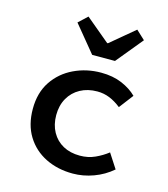

<svg xmlns="http://www.w3.org/2000/svg" viewBox="-113 -842 827 943"><g transform="rotate(15 300.0 -370.5)"><path d="M344 12Q267 12 205.5 -18.5Q144 -49 108.5 -106.5Q73 -164 73 -245Q73 -327 111.5 -384.5Q150 -442 214 -472.5Q278 -503 352 -503Q412 -503 458 -483.5Q504 -464 534 -434L479 -362Q450 -385 420.5 -397Q391 -409 358 -409Q309 -409 271.5 -388.5Q234 -368 213 -331Q192 -294 192 -245Q192 -196 212.5 -159Q233 -122 269.5 -102Q306 -82 355 -82Q397 -82 432 -98Q467 -114 495 -136L543 -62Q501 -26 449 -7Q397 12 344 12ZM286 -576 175 -711 220 -753 342 -651H346L468 -753L513 -711L402 -576Z"/></g></svg>

Font: Source Code Pro SemiBold
Style: Regular
Weight: 600
Monospace: yes
Designer: Paul D. Hunt, Teo Tuominen
Foundry: Adobe Systems Incorporated
Version: Version 1.018;hotconv 1.0.116;makeotfexe 2.5.65601